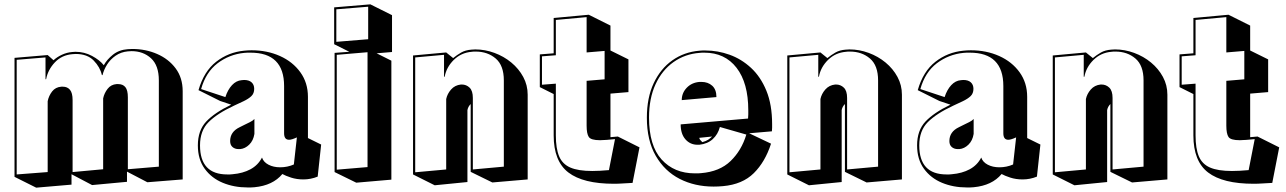

<svg xmlns="http://www.w3.org/2000/svg" viewBox="-20 -797 5934 886"><path d="M566 -5V42L405 57L310 7V55L147 69L47 19V-530L200 -543L227 -519Q243 -534 266 -544.5Q289 -555 313 -557Q317 -557 320.5 -557.5Q324 -558 328 -558Q369 -558 404.5 -539Q440 -520 459 -496Q473 -522 501 -544.5Q529 -567 569 -570Q574 -570 579.5 -570.5Q585 -571 591 -571Q652 -571 705 -548Q758 -525 790.5 -481.5Q823 -438 823 -376V31L660 44ZM713 -426Q713 -495 677 -528Q641 -561 587 -561Q583 -561 579 -560.5Q575 -560 570 -560Q538 -557 513.5 -540Q489 -523 474 -499Q459 -475 453 -450L450 -451Q442 -487 412.5 -517.5Q383 -548 329 -548Q325 -548 321.5 -547.5Q318 -547 314 -547Q265 -543 233 -509Q201 -475 193 -432L190 -431V-532L57 -521V8L200 -3V-330Q205 -355 220.5 -375Q236 -395 263 -397H270Q291 -397 303 -382.5Q315 -368 315 -335V-3L456 -16V-343Q461 -367 476.5 -387Q492 -407 518 -409H525Q547 -409 558.5 -395Q570 -381 570 -348V-16L713 -28Z M1446 18Q1414 31 1380 31Q1349 31 1323 22.5Q1297 14 1283 6Q1239 59 1154 67Q1146 68 1138 68Q1130 68 1122 68Q1060 68 1008 46.5Q956 25 924.5 -18.5Q893 -62 893 -126Q893 -195 931.5 -236Q970 -277 1047 -314L996 -331L896 -381Q921 -468 977.5 -512Q1034 -556 1106 -563Q1115 -564 1124 -564.5Q1133 -565 1141 -565Q1213 -565 1272 -538.5Q1331 -512 1366 -463.5Q1401 -415 1401 -350V-160L1462 -130ZM1350 -163Q1326 -152 1314 -152Q1291 -152 1291 -182V-400Q1291 -554 1136 -554Q1129 -554 1122 -554Q1115 -554 1107 -553Q1038 -546 984 -505Q930 -464 908 -386L1020 -349Q1031 -383 1050.5 -404Q1070 -425 1095 -427Q1098 -427 1101 -427.5Q1104 -428 1106 -428Q1129 -428 1141 -417Q1153 -406 1153 -387Q1153 -366 1140 -353.5Q1127 -341 1104 -330L1059 -309Q982 -273 942.5 -233.5Q903 -194 903 -126Q903 8 1029 8Q1035 8 1041 8Q1047 8 1053 7Q1101 3 1136 -16Q1171 -35 1189 -70Q1196 -49 1219 -37Q1242 -25 1273 -25Q1306 -25 1336 -38ZM1081 -109Q1064 -109 1053 -118.5Q1042 -128 1042 -146Q1042 -189 1086 -210L1106 -220Q1120 -227 1133.5 -233.5Q1147 -240 1154 -248V-179Q1149 -148 1130 -129.5Q1111 -111 1088 -109Z M1524 -3V-553L1592 -558L1522 -593V-763L1689 -777L1789 -727V-557L1718 -551L1786 -517V32L1624 46ZM1532 -754V-604L1679 -616V-766ZM1534 -544V-14L1676 -26V-556Z M2152 -4V-317Q2140 -305 2137 -289V43L1986 58L1886 8V-541L2039 -555L2071 -529Q2088 -543 2108 -554.5Q2128 -566 2156 -568Q2161 -568 2165 -568.5Q2169 -569 2173 -569Q2218 -569 2261.5 -553Q2305 -537 2339.5 -508.5Q2374 -480 2394.5 -442Q2415 -404 2415 -360V31L2252 45ZM2305 -426Q2305 -495 2267.5 -527Q2230 -559 2175 -559Q2171 -559 2166.5 -559Q2162 -559 2157 -558Q2108 -554 2074 -520.5Q2040 -487 2032 -443H2029V-544L1896 -532V-2L2039 -15V-340Q2044 -364 2061.5 -384Q2079 -404 2107 -407H2111Q2132 -407 2147 -392.5Q2162 -378 2162 -345V-15L2305 -28Z M2899 47Q2876 48 2854.5 49.5Q2833 51 2813 51Q2671 51 2603 -1Q2535 -53 2535 -172V-363L2471 -395V-546L2535 -551V-714L2697 -729L2797 -679V-564L2880 -523V-372L2797 -365V-164L2831 -167L2931 -117ZM2818 -155Q2796 -153 2779.5 -151.5Q2763 -150 2749 -150Q2707 -150 2697 -165Q2687 -180 2687 -217V-424L2770 -431V-562L2687 -555V-718L2545 -705V-542L2481 -537V-406L2545 -411V-172Q2545 -112 2560 -76Q2575 -40 2611.5 -24Q2648 -8 2713 -8Q2730 -8 2749 -9Q2768 -10 2790 -12Z M3538 -134Q3511 -50 3458.5 2Q3406 54 3316 62Q3305 63 3294.5 63.5Q3284 64 3273 64Q3186 64 3116.5 28.5Q3047 -7 3006 -78Q2965 -149 2965 -254Q2965 -346 2996.5 -413Q3028 -480 3082.5 -518.5Q3137 -557 3207 -563Q3214 -564 3221.5 -564Q3229 -564 3236 -564Q3292 -564 3346.5 -544.5Q3401 -525 3445.5 -484Q3490 -443 3516.5 -378.5Q3543 -314 3543 -224Q3543 -216 3543 -207.5Q3543 -199 3542 -191L3437 -182ZM3302 -211Q3293 -177 3269 -155Q3245 -133 3207 -129H3199Q3165 -129 3143 -154Q3121 -179 3121 -223L3432 -250Q3433 -260 3433 -269.5Q3433 -279 3433 -288Q3433 -414 3379 -484Q3325 -554 3230 -554Q3225 -554 3219.5 -554Q3214 -554 3208 -553Q3141 -548 3088 -510.5Q3035 -473 3005 -408Q2975 -343 2975 -254Q2975 -125 3033 -61Q3091 3 3187 3Q3194 3 3201 3Q3208 3 3215 2Q3301 -5 3351.5 -54Q3402 -103 3424 -176ZM3126 -335Q3126 -368 3149 -392Q3172 -416 3208 -419H3217Q3247 -419 3266.5 -401.5Q3286 -384 3286 -349ZM3207 -161Q3207 -156 3211.5 -151Q3216 -146 3221 -141Q3239 -146 3249 -153Q3259 -160 3266 -167Z M3879 -4V-317Q3867 -305 3864 -289V43L3713 58L3613 8V-541L3766 -555L3798 -529Q3815 -543 3835 -554.5Q3855 -566 3883 -568Q3888 -568 3892 -568.5Q3896 -569 3900 -569Q3945 -569 3988.5 -553Q4032 -537 4066.5 -508.5Q4101 -480 4121.5 -442Q4142 -404 4142 -360V31L3979 45ZM4032 -426Q4032 -495 3994.5 -527Q3957 -559 3902 -559Q3898 -559 3893.5 -559Q3889 -559 3884 -558Q3835 -554 3801 -520.5Q3767 -487 3759 -443H3756V-544L3623 -532V-2L3766 -15V-340Q3771 -364 3788.5 -384Q3806 -404 3834 -407H3838Q3859 -407 3874 -392.5Q3889 -378 3889 -345V-15L4032 -28Z M4765 18Q4733 31 4699 31Q4668 31 4642 22.5Q4616 14 4602 6Q4558 59 4473 67Q4465 68 4457 68Q4449 68 4441 68Q4379 68 4327 46.5Q4275 25 4243.5 -18.5Q4212 -62 4212 -126Q4212 -195 4250.5 -236Q4289 -277 4366 -314L4315 -331L4215 -381Q4240 -468 4296.5 -512Q4353 -556 4425 -563Q4434 -564 4443 -564.5Q4452 -565 4460 -565Q4532 -565 4591 -538.5Q4650 -512 4685 -463.5Q4720 -415 4720 -350V-160L4781 -130ZM4669 -163Q4645 -152 4633 -152Q4610 -152 4610 -182V-400Q4610 -554 4455 -554Q4448 -554 4441 -554Q4434 -554 4426 -553Q4357 -546 4303 -505Q4249 -464 4227 -386L4339 -349Q4350 -383 4369.5 -404Q4389 -425 4414 -427Q4417 -427 4420 -427.5Q4423 -428 4425 -428Q4448 -428 4460 -417Q4472 -406 4472 -387Q4472 -366 4459 -353.5Q4446 -341 4423 -330L4378 -309Q4301 -273 4261.5 -233.5Q4222 -194 4222 -126Q4222 8 4348 8Q4354 8 4360 8Q4366 8 4372 7Q4420 3 4455 -16Q4490 -35 4508 -70Q4515 -49 4538 -37Q4561 -25 4592 -25Q4625 -25 4655 -38ZM4400 -109Q4383 -109 4372 -118.5Q4361 -128 4361 -146Q4361 -189 4405 -210L4425 -220Q4439 -227 4452.5 -233.5Q4466 -240 4473 -248V-179Q4468 -148 4449 -129.5Q4430 -111 4407 -109Z M5104 -4V-317Q5092 -305 5089 -289V43L4938 58L4838 8V-541L4991 -555L5023 -529Q5040 -543 5060 -554.5Q5080 -566 5108 -568Q5113 -568 5117 -568.5Q5121 -569 5125 -569Q5170 -569 5213.5 -553Q5257 -537 5291.5 -508.5Q5326 -480 5346.5 -442Q5367 -404 5367 -360V31L5204 45ZM5257 -426Q5257 -495 5219.5 -527Q5182 -559 5127 -559Q5123 -559 5118.5 -559Q5114 -559 5109 -558Q5060 -554 5026 -520.5Q4992 -487 4984 -443H4981V-544L4848 -532V-2L4991 -15V-340Q4996 -364 5013.5 -384Q5031 -404 5059 -407H5063Q5084 -407 5099 -392.5Q5114 -378 5114 -345V-15L5257 -28Z M5851 47Q5828 48 5806.5 49.5Q5785 51 5765 51Q5623 51 5555 -1Q5487 -53 5487 -172V-363L5423 -395V-546L5487 -551V-714L5649 -729L5749 -679V-564L5832 -523V-372L5749 -365V-164L5783 -167L5883 -117ZM5770 -155Q5748 -153 5731.5 -151.5Q5715 -150 5701 -150Q5659 -150 5649 -165Q5639 -180 5639 -217V-424L5722 -431V-562L5639 -555V-718L5497 -705V-542L5433 -537V-406L5497 -411V-172Q5497 -112 5512 -76Q5527 -40 5563.5 -24Q5600 -8 5665 -8Q5682 -8 5701 -9Q5720 -10 5742 -12Z"/></svg>

Font: Rampart One
Style: Regular
Weight: 400
Designer: Fontworks Inc.
Foundry: Fontworks Inc.
Version: Version 1.100